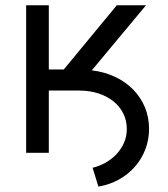

<svg xmlns="http://www.w3.org/2000/svg" viewBox="-20 -565 622 710"><path d="M76.7 -545.5H160.5V-308.2H215.9L411.9 -545.5H519.9L319.6 -305Q367.2 -299 406.1 -280.5Q445 -262.1 472.8 -233.5Q500.7 -204.9 516 -168Q531.2 -131 531.2 -88.1Q531.2 -48.3 517.4 -12.4Q503.6 23.4 478.7 51.7Q453.8 79.9 419.4 99.1Q384.9 118.3 343.8 125L322.4 55.4Q347.7 49.4 370.6 36.4Q393.5 23.4 410.9 5Q428.3 -13.5 438.6 -37.1Q448.9 -60.7 448.9 -88.1Q448.9 -119.3 435.9 -145.4Q422.9 -171.5 399.5 -190.3Q376.1 -209.2 343.8 -219.6Q311.4 -230.1 272.7 -230.1H160.5V0H76.7Z"/></svg>

Font: Inter P
Style: Regular
Weight: 400
Designer: Rasmus Andersson
Foundry: rsms
Version: Version 3.018;git-588b23468